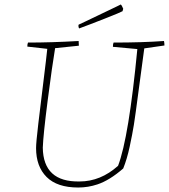

<svg xmlns="http://www.w3.org/2000/svg" viewBox="-20 -830 754 857"><path d="M333 -703Q330 -709 330 -715L331 -720L361 -734L505 -803L519 -810Q524 -806 530 -791L527 -780Q519 -775 448 -747Q377 -719 333 -703ZM329 7Q235 7 188 -40Q141 -87 141 -169Q141 -193 151 -278Q161 -363 174 -467.5Q187 -572 191 -612L102 -622Q102 -634 105 -640Q209 -640 331 -647Q332 -640 332 -626L226 -615Q213 -538 193 -383Q173 -228 171 -171Q173 -17 335 -20Q429 -20 507 -90Q555 -216 593 -611L484 -621Q484 -634 487 -640Q615 -640 712 -647Q714 -637 714 -627L624 -614Q614 -543 599 -428Q584 -313 577.5 -272.5Q571 -232 559 -176Q547 -120 530 -78Q469 -25 415 -7Q373 7 329 7Z"/></svg>

Font: Albura ExtraLight
Style: Italic
Weight: 156
Italic angle: -7°
Designer: Mercedes Jáuregui
Foundry: Omnibus-Type Team
Version: Version 1.000